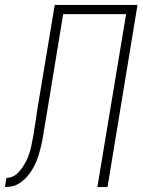

<svg xmlns="http://www.w3.org/2000/svg" viewBox="-59 -755 579 775"><path d="M-39 0 -33 -37Q-23 -37 -12.5 -40.5Q-2 -44 6.5 -51Q15 -58 22 -66.5Q29 -75 35 -84.5Q41 -94 46 -103.5Q51 -113 55 -123.5Q59 -134 62 -144Q65 -154 67 -164Q69 -174 71 -184.5Q73 -195 75 -205Q80 -233 84 -260.5Q88 -288 92 -315L162 -735H496L375 0H334L450 -698H196L132 -309Q128 -287 124.5 -265Q121 -243 117 -220Q115 -206 112.5 -192Q110 -178 106.5 -164Q103 -150 99 -136Q95 -122 89.5 -108Q84 -94 77 -81Q70 -68 61 -55.5Q52 -43 41 -32.5Q30 -22 17 -14Q4 -6 -10.5 -3Q-25 0 -39 0Z"/></svg>

Font: Iosevka SS04 XLt Obl
Style: Regular
Weight: 200
Italic angle: -9°
Monospace: yes
Designer: Belleve Invis
Foundry: Belleve Invis
Version: Version 19.0.0; ttfautohint (v1.8.4)